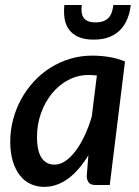

<svg xmlns="http://www.w3.org/2000/svg" viewBox="-20 -740 556 768"><path d="M367.5 -438Q359 -439 350.8 -439.5Q342.5 -440 334 -440Q291 -440 253.2 -420Q215.5 -400 187.8 -366Q160 -332 144 -287.2Q128 -242.5 128 -193Q128 -136 146.2 -108.8Q164.5 -81.5 198 -81.5Q220.5 -81.5 242 -96.2Q263.5 -111 282.8 -136.8Q302 -162.5 318.5 -197.5Q335 -232.5 347 -273.5ZM333.5 -119Q316 -90 296.2 -66.8Q276.5 -43.5 254.5 -27Q232.5 -10.5 208 -1.5Q183.5 7.5 157 7.5Q127.5 7.5 102.5 -4Q77.5 -15.5 59.5 -38.5Q41.5 -61.5 31.2 -95.2Q21 -129 21 -173.5Q21 -219 32.5 -262.2Q44 -305.5 65 -343.8Q86 -382 115.5 -414Q145 -446 181.5 -469Q218 -492 260.2 -504.8Q302.5 -517.5 349 -517.5Q382.5 -517.5 415.5 -512.2Q448.5 -507 480 -494L419 0H362.5Q342 0 334.5 -10.5Q327 -21 327 -36.5ZM354.5 -581.5Q317 -581.5 293 -592.5Q269 -603.5 255.5 -622.5Q242 -641.5 238.2 -666.5Q234.5 -691.5 237.5 -720H307Q305 -704 306.5 -691.2Q308 -678.5 314.2 -669.5Q320.5 -660.5 332 -655.5Q343.5 -650.5 362.5 -650.5Q381 -650.5 393.8 -655.5Q406.5 -660.5 414.8 -669.5Q423 -678.5 427.2 -691.2Q431.5 -704 433.5 -720H503Q500 -691.5 490.2 -666.5Q480.5 -641.5 463 -622.5Q445.5 -603.5 418.8 -592.5Q392 -581.5 354.5 -581.5Z"/></svg>

Font: Lato SemiBold
Style: Italic
Weight: 600
Italic angle: -7°
Designer: Lukasz Dziedzic with Adam Twardoch and Botio Nikoltchev
Foundry: tyPoland Lukasz Dziedzic
Version: Version 2.015; 2015-08-06; http://www.latofonts.com/